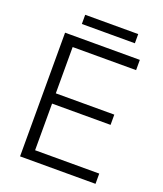

<svg xmlns="http://www.w3.org/2000/svg" viewBox="-150 -924 867 1021"><g transform="rotate(20 283.5 -413.0)"><path d="M86 0V-700H509V-642H150V-380H481V-322H150V-58H513V0ZM154 -774V-826H454V-774Z"/></g></svg>

Font: Space Grotesk Light Light
Style: Regular
Weight: 300
Version: Version 2.000